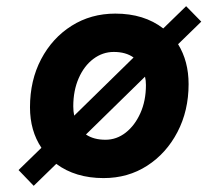

<svg xmlns="http://www.w3.org/2000/svg" viewBox="-20 -561 671 621"><path d="M77 -214Q77 -301 113 -369.5Q149 -438 211.5 -477.5Q274 -517 353 -517Q446 -517 508 -469L582 -541L631 -491L556 -418Q590 -363 590 -289Q590 -203 554 -134Q518 -65 456 -25Q394 15 315 15Q224 15 162 -31L89 40L40 -11L114 -83Q77 -138 77 -214ZM217 -217Q217 -201 220 -187L412 -375Q387 -393 348 -393Q312 -393 282 -370.5Q252 -348 234.5 -308Q217 -268 217 -217ZM452 -286Q452 -301 449 -313L258 -126Q283 -109 321 -109Q357 -109 386.5 -132Q416 -155 434 -195Q452 -235 452 -286Z"/></svg>

Font: Overused Grotesk
Style: Bold Italic
Weight: 700
Italic angle: -10°
Version: Version 0.003